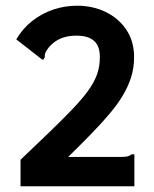

<svg xmlns="http://www.w3.org/2000/svg" viewBox="-20 -653 540 673"><path d="M52 -93Q111 -149 156 -192.5Q201 -236 234 -270.5Q267 -305 288.5 -334.5Q310 -364 320 -392Q330 -420 330 -453Q330 -471 325.5 -485Q321 -499 311 -508.5Q301 -518 285.5 -523Q270 -528 248 -528Q228 -528 211 -524Q194 -520 179 -511Q164 -502 151 -487Q141 -474 138.5 -467Q136 -460 137 -452L131 -443L123 -448L37 -515Q60 -554 93.5 -580Q127 -606 167 -619.5Q207 -633 250 -633Q305 -633 350.5 -611Q396 -589 423 -548.5Q450 -508 450 -453Q450 -415 439.5 -382Q429 -349 410 -317.5Q391 -286 363 -253Q335 -220 299 -183Q263 -146 219 -103H404Q421 -103 428 -105Q435 -107 441 -112H451V-103V0H52Z"/></svg>

Font: Inconsolata ExtraBold
Style: Regular
Weight: 800
Designer: Raph Levien, Cyreal, Brenton Simpson
Foundry: Raph Levien, Cyreal, Google
Version: Version 3.001